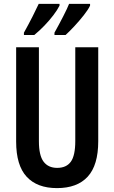

<svg xmlns="http://www.w3.org/2000/svg" viewBox="-20 -957 587 987"><path d="M485 -231Q485 -108 431 -49Q377 10 273 10Q171 10 117 -48.5Q63 -107 63 -229V-714H180V-231Q180 -158 204 -126Q228 -94 274 -94Q321 -94 344 -125.5Q367 -157 367 -232V-714H485ZM443 -928Q433 -907 410.5 -878.5Q388 -850 362.5 -822.5Q337 -795 317 -777H260V-789Q283 -830 305 -873Q327 -916 335 -937H443ZM286 -928Q275 -906 254.5 -879Q234 -852 208 -825Q182 -798 156 -777H103V-789Q127 -832 148 -873.5Q169 -915 179 -937H286Z"/></svg>

Font: Noto Sans Thai Looped ExtraCondensed SemiBold
Style: Regular
Weight: 600
Width: 2
Designer: Sasikarn Vongin, Ben Mitchell
Foundry: The Fontpad Ltd
Version: Version 1.001; ttfautohint (v1.8.4.7-5d5b)